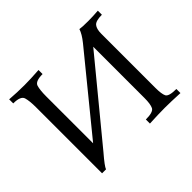

<svg xmlns="http://www.w3.org/2000/svg" viewBox="-154 -913 1141 1141"><g transform="rotate(-45 416.5 -342.5)"><path d="M150.4 7.8H117.2V-548.3Q117.2 -600.1 108.6 -629.6Q100.1 -659.2 37.6 -659.2V-693.4Q102.1 -688.5 161.6 -688.5Q213.9 -688.5 284.2 -693.4V-659.2Q222.7 -659.2 214.1 -631.1Q205.6 -603 205.6 -549.3V-155.8L584 -619.6Q618.2 -662.1 627.9 -693.4Q648.9 -689.9 699.2 -689.9Q738.8 -689.9 782.7 -693.4V-659.2Q731 -659.2 715.6 -640.6Q700.2 -622.1 700.2 -581.5V-127Q700.2 -75.7 710.4 -54.9Q720.7 -34.2 783.7 -34.2V0Q703.1 -3.9 656.2 -3.9Q601.6 -3.9 527.3 0V-34.2Q589.8 -34.2 600.8 -56.9Q611.8 -79.6 611.8 -129.9V-561L211.4 -74.7Q156.7 -11.2 150.4 7.8Z"/></g></svg>

Font: Almanac
Style: Regular
Weight: 400
Designer: Eden's Almanac
Version: Version 3.501;March 28, 2021;FontCreator 13.0.0.2683 64-bit